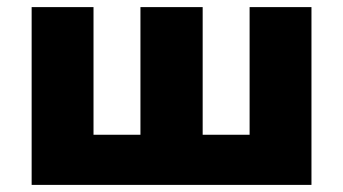

<svg xmlns="http://www.w3.org/2000/svg" viewBox="-20 -520 965 540"><path d="M69 0V-500H243V-141H375V-500H550V-141H682V-500H856V0Z"/></svg>

Font: Nunito Sans 9pt Black
Style: Regular
Weight: 900
Version: Version 3.101;gftools[0.9.27]